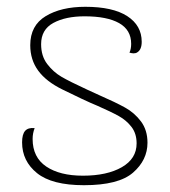

<svg xmlns="http://www.w3.org/2000/svg" viewBox="-20 -533 500 565"><path d="M45 -114Q45 -138 54 -148Q63 -158 82 -156Q76 -141 76 -124Q76 -70 116 -43Q156 -16 224 -16Q295 -16 338.5 -41Q382 -66 382 -111Q382 -140 367 -159.5Q352 -179 329.5 -191.5Q307 -204 266 -222Q251 -228 221 -242Q212 -246 164 -269.5Q116 -293 92.5 -325Q69 -357 69 -400Q69 -458 114.5 -485.5Q160 -513 231 -513Q312 -513 354.5 -485.5Q397 -458 397 -410Q397 -387 384 -379Q380 -376 373 -376Q369 -376 361 -378Q366 -389 366 -404Q366 -445 330.5 -465Q295 -485 229 -485Q173 -485 137 -465.5Q101 -446 101 -403Q101 -368 119 -344.5Q137 -321 161 -307Q185 -293 237 -269L272 -253Q320 -232 348 -216.5Q376 -201 395 -175.5Q414 -150 414 -113Q414 -62 371.5 -25Q329 12 227 12Q133 12 89 -23.5Q45 -59 45 -114Z"/></svg>

Font: Arima Madurai Thin
Style: Regular
Weight: 250
Designer: Joana Correia and Natanael Gama
Foundry: NDISCOVER
Version: Version 1.019; ttfautohint (v1.5) -l 7 -r 28 -G 50 -x 13 -D 